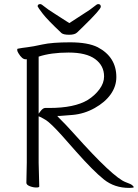

<svg xmlns="http://www.w3.org/2000/svg" viewBox="-20 -911 675 939"><path d="M489 -537Q489 -590 445.5 -622Q402 -654 315.5 -654Q229 -654 169 -634V-355L178 -367Q190 -383 201 -383H221Q344 -383 409 -422Q444 -444 466.5 -474.5Q489 -505 489 -537ZM111 -621H105Q88 -621 70 -651Q64 -661 64 -667Q64 -673 68 -673Q88 -677 114 -680Q140 -683 187.5 -693.5Q235 -704 322.5 -704Q410 -704 458 -680Q549 -632 549 -534Q549 -489 521.5 -450Q494 -411 443 -382.5Q392 -354 335.5 -349Q279 -344 272 -344H260L268 -335Q299 -305 342 -257Q534 -42 595 -20Q621 -11 628 -4Q635 3 635 4Q632 8 612 8Q540 8 488.5 -33Q437 -74 351 -171L283 -248Q228 -309 204 -324Q180 -339 169 -342V-115L172 1Q172 6 157 6Q142 6 125.5 -0.5Q109 -7 109 -17L111 -116ZM319 -798Q350 -819 387.5 -842.5Q425 -866 439.5 -878.5Q454 -891 460 -891Q473 -891 473 -878Q473 -865 389 -783Q369 -764 357.5 -752.5Q346 -741 318.5 -741Q291 -741 281 -749Q212 -814 189 -844Q166 -874 164 -880Q164 -891 177 -891Q183 -891 197.5 -878.5Q212 -866 250.5 -842Q289 -818 319 -798Z"/></svg>

Font: LXGW WenKai Light
Style: Regular
Weight: 300
Designer: LXGW / Fontworks Inc.
Foundry: LXGW / Fontworks Inc.
Version: Version 1.501; October 10, 2024